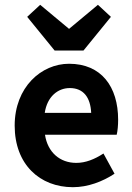

<svg xmlns="http://www.w3.org/2000/svg" viewBox="-20 -767 548 798"><path d="M41 -245C41 -83 146 11 283 11C345 11 406 -12 456 -45L410 -129C373 -105 336 -90 297 -90C229 -90 178 -134 167 -207H465C469 -223 471 -247 471 -269C471 -407 401 -502 267 -502C152 -502 41 -405 41 -245ZM207 -557H327L441 -697L387 -747L267 -647L147 -747L93 -697ZM270 -401C327 -401 356 -362 359 -298H166C176 -365 220 -401 270 -401Z"/></svg>

Font: Source Sans Pro SemBd
Style: Regular
Weight: 700
Designer: Paul D. Hunt
Foundry: Adobe Systems Incorporated
Version: Version 2.020;PS 2.0;hotconv 1.0.86;makeotf.lib2.5.63406